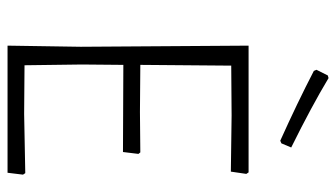

<svg xmlns="http://www.w3.org/2000/svg" viewBox="-211 -680 891 509"><g transform="rotate(90 234.5 -425.5)"><path d="M101 0 104 -194 101 -639H437L441 -633L435 -592L286 -594L154 -593L152 -352L277 -351L384 -352L388 -347L383 -306L152 -307L151 -197L153 -45L282 -44L439 -47L443 -41L438 0ZM371 -752 360 -726 353 -723Q253 -768 168 -812L165 -819L180 -849L187 -851Q262 -806 371 -752Z"/></g></svg>

Font: t
Style: Regular
Weight: 300
Designer: Juan Pablo del Peral
Foundry: Huerta Tipografica
Version: Version 2.004; ttfautohint (v1.8.1)